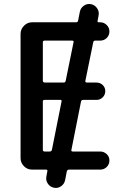

<svg xmlns="http://www.w3.org/2000/svg" viewBox="-20 -841 634 952"><path d="M192.4 -337.9V-98.6Q192.4 -89.8 201.2 -89.8H226.6Q234.4 -89.8 237.3 -97.7L285.2 -337.9Q287.1 -345.7 279.3 -345.7H201.2Q192.4 -345.7 192.4 -337.9ZM192.4 -630.9V-441.4Q192.4 -432.6 201.2 -431.6H295.9Q303.7 -431.6 305.7 -440.4L344.7 -631.8Q346.7 -639.6 337.9 -639.6H201.2Q192.4 -639.6 192.4 -630.9ZM138.7 0Q115.2 0 98.6 -17.1Q82 -34.2 82 -56.6V-672.9Q82 -696.3 99.1 -713.4Q116.2 -730.5 138.7 -730.5H357.4Q365.2 -730.5 367.2 -738.3L376 -783.2Q379.9 -801.8 396 -813Q412.1 -824.2 431.6 -820.3Q450.2 -816.4 461.4 -800.3Q472.7 -784.2 468.8 -763.7L463.9 -738.3Q461.9 -730.5 469.7 -730.5H476.6Q495.1 -730.5 508.8 -717.3Q522.5 -704.1 522.5 -685.1Q522.5 -666 509.3 -652.8Q496.1 -639.6 476.6 -639.6H452.1Q444.3 -639.6 442.4 -631.8L403.3 -440.4Q401.4 -432.6 410.2 -431.6H459Q476.6 -431.6 489.3 -419.4Q502 -407.2 502 -389.2Q502 -371.1 489.3 -358.4Q476.6 -345.7 459 -345.7H392.6Q383.8 -345.7 381.8 -337.9L334 -97.7Q332 -89.8 340.8 -89.8H476.6Q495.1 -89.8 508.8 -77.1Q522.5 -64.5 522.5 -45.4Q522.5 -26.4 509.3 -13.2Q496.1 0 476.6 0H322.3Q314.5 0 311.5 7.8L302.7 52.7Q298.8 71.3 282.7 82.5Q266.6 93.8 247.1 89.8Q228.5 85.9 217.3 69.8Q206.1 53.7 210 34.2L214.8 7.8Q216.8 0 208 0Z"/></svg>

Font: Rounded Mgen+ 2p medium
Style: Regular
Weight: 500
Designer: [Source Han Sans]
Ryoko NISHIZUKA  (kana & ideographs); Paul D. Hunt (Latin, Greek & Cyrillic); Wenlong ZHANG  (bopomofo
Version: Version 1.059.20150602